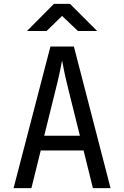

<svg xmlns="http://www.w3.org/2000/svg" viewBox="-20 -970 640 990"><path d="M50 0 240 -730H361L550 0H459L411 -194H190L142 0ZM208 -270H392L336 -495Q320 -559 311 -602Q302 -645 300 -658Q298 -645 289 -602Q280 -559 264 -496ZM119 -810 258 -950H341L481 -810H382L300 -888L220 -810Z"/></svg>

Font: JetBrainsMono NF
Style: Regular
Weight: 400
Designer: Philipp Nurullin, Konstantin Bulenkov
Foundry: JetBrains
Version: Version 2.251; ttfautohint (v1.8.3);Nerd Fonts 2.2.2